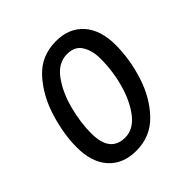

<svg xmlns="http://www.w3.org/2000/svg" viewBox="-153 -664 791 791"><g transform="rotate(-45 242.5 -268.0)"><path d="M201 9Q284 9 339.5 -49Q395 -107 422 -192Q449 -277 449 -359Q449 -447 405.5 -496Q362 -545 286 -545Q199 -545 144 -483.5Q89 -422 63 -336Q37 -250 37 -175Q37 -88 80.5 -39.5Q124 9 201 9ZM207 -62Q120 -62 120 -173Q120 -237 138.5 -307Q157 -377 193 -426Q229 -475 281 -475Q326 -475 345.5 -442.5Q365 -410 365 -365Q365 -290 345 -220.5Q325 -151 289.5 -106.5Q254 -62 207 -62Z"/></g></svg>

Font: Noto Sans UI SemiCondensed
Style: Italic
Weight: 400
Width: 4
Italic angle: -12°
Designer: Monotype Design Team
Foundry: Monotype Imaging Inc.
Version: Version 1.901